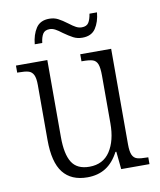

<svg xmlns="http://www.w3.org/2000/svg" viewBox="-82 -781 712 856"><g transform="rotate(-10 274.0 -353.0)"><path d="M98 -185V-434Q98 -465 90.5 -480Q83 -495 68 -499.5Q53 -504 23 -504H17V-536H159V-187Q159 -110 182.5 -72.5Q206 -35 262 -35Q324 -35 355.5 -83Q387 -131 387 -209V-425Q387 -461 380.5 -477.5Q374 -494 359 -499Q344 -504 313 -504H308V-536H448V-104Q448 -71 455 -55.5Q462 -40 477 -35.5Q492 -31 522 -31H527V0H399L391 -80H387Q363 -34 328 -12Q293 10 245 10Q172 10 135 -37Q98 -84 98 -185ZM248 -643Q230 -657 217.5 -663.5Q205 -670 193 -670Q171 -670 162 -655.5Q153 -641 150 -615H116Q120 -658 139 -687Q158 -716 199 -716Q221 -716 238.5 -707Q256 -698 280 -680Q298 -666 310.5 -659.5Q323 -653 336 -653Q358 -653 367 -667Q376 -681 380 -707H414Q410 -664 391 -635.5Q372 -607 331 -607Q308 -607 290 -616.5Q272 -626 248 -643Z"/></g></svg>

Font: Noto Serif NarrowLight
Style: Regular
Weight: 300
Width: 4
Designer: Monotype Design Team
Foundry: Monotype Imaging Inc.
Version: Version 1.001